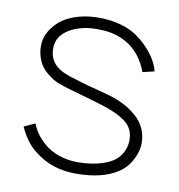

<svg xmlns="http://www.w3.org/2000/svg" viewBox="-71 -643 673 722"><g transform="rotate(10 266.0 -282.0)"><path d="M446 -405Q422 -469.5 373.2 -502Q324.5 -534.5 257.5 -534.5Q193 -536.5 146 -509.5Q100 -482.5 100 -435.5Q100 -414.5 106.5 -398.8Q113 -383 126 -371Q139 -359 159.2 -350Q179.5 -341 207.5 -333.5Q223.5 -328 253.5 -319.8Q283.5 -311.5 328 -300Q399.5 -281.5 444.5 -241Q489.5 -201 489.5 -141.5Q489.5 -108.5 471 -75Q453.5 -42 423 -23Q365 14.5 265.5 14.5Q220 14.5 180.8 2Q141.5 -10.5 104 -40.5Q85.5 -54.5 68 -79Q59.5 -91 53 -102.8Q46.5 -114.5 41.5 -126L83.5 -145Q92.5 -122.5 104.5 -106Q116.5 -89.5 135.5 -73Q159.5 -52 193.2 -40.5Q227 -29 263.5 -29Q283 -29 302 -31Q321 -33 338.5 -37Q356 -41 371.2 -47Q386.5 -53 398 -60.5Q419 -75 430.8 -97Q442.5 -119 442.5 -145Q442.5 -189.5 408 -214.5Q391 -227 366.8 -238Q342.5 -249 310.5 -258.5Q299.5 -262 273.8 -269.5Q248 -277 207.5 -288.5Q186.5 -294 170.8 -299.2Q155 -304.5 143.5 -308.5Q122 -317 98 -336.5Q75 -355 64 -381Q53 -407 53 -435.5Q53 -473.5 77.5 -506Q102 -539.5 139.5 -556Q187.5 -578 249 -578Q322 -578 376 -551Q415.5 -530 448.5 -492Q481.5 -453.5 490.5 -415.5Z"/></g></svg>

Font: Russisch Sans ExtraLight
Style: Regular
Weight: 200
Width: 4
Designer: Michael Sharanda (font) & Cristiano Sobral (main changes)
Foundry: Michael Sharanda
Version: Version 2.00;September 8, 2020;FontCreator 13.0.0.2681 64-bi